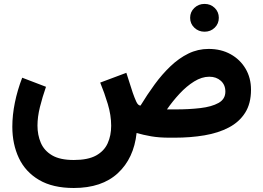

<svg xmlns="http://www.w3.org/2000/svg" viewBox="-20 -687 1312 958"><path d="M928.7 -598.1Q928.7 -627.4 949.7 -647.5Q970.7 -667.5 1000.5 -667.5Q1030.8 -667.5 1051.3 -647.5Q1071.8 -627.4 1071.8 -598.1Q1071.8 -568.8 1051.3 -548.8Q1030.8 -528.8 1000.5 -528.8Q970.7 -528.8 949.7 -548.8Q928.7 -568.8 928.7 -598.1ZM348.1 251Q243.2 251 175 210.9Q106.9 170.9 74.2 101.6Q41.5 32.2 41.5 -54.7Q41.5 -112.8 54.2 -175Q66.9 -237.3 90.8 -299.3L209.5 -253.9Q191.4 -202.1 179.2 -152.8Q167 -103.5 167 -60.5Q167 -13.7 183.6 25.4Q200.2 64.5 239.7 87.9Q279.3 111.3 348.1 111.3Q418.9 111.3 459.5 88.9Q500 66.4 517.3 27.8Q534.7 -10.7 534.7 -59.6Q534.7 -112.3 517.8 -168.2Q501 -224.1 480 -274.9L610.4 -323.7L642.6 -223.6Q650.9 -199.7 659.9 -179.9Q668.9 -160.2 681.2 -160.2Q714.4 -214.8 751.5 -265.6Q788.6 -316.4 830.6 -356.4Q872.6 -396.5 919.9 -419.7Q967.3 -442.9 1021 -442.9Q1083 -442.9 1130.6 -416.5Q1178.2 -390.1 1205.3 -344.2Q1232.4 -298.3 1232.4 -239.3Q1232.4 -170.4 1203.1 -124.3Q1173.8 -78.1 1121.6 -50.8Q1069.3 -23.4 1000 -11.7Q930.7 0 851.1 0H825.7Q773.9 0 734.6 -6.8Q695.3 -13.7 661.6 -23.4Q647.9 103 568.1 177Q488.3 251 348.1 251ZM1024.4 -304.2Q986.8 -304.2 948.7 -280.5Q910.6 -256.8 876 -219.5Q841.3 -182.1 813 -141.1H857.4Q923.3 -141.1 979.7 -147.7Q1036.1 -154.3 1070.3 -173.3Q1104.5 -192.4 1104.5 -230Q1104.5 -263.7 1081.8 -283.9Q1059.1 -304.2 1024.4 -304.2Z"/></svg>

Font: Vazirmatn RD ExtraBold
Style: Regular
Weight: 800
Designer: Saber Rastikerdar
Foundry: Saber Rastikerdar
Version: Version 32.102